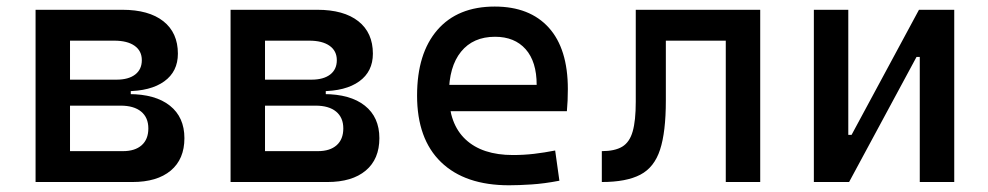

<svg xmlns="http://www.w3.org/2000/svg" viewBox="-20 -547 2970 577"><path d="M183.6 0V-92.8H349.6Q385.7 -92.8 405.8 -110.6Q425.8 -128.4 425.8 -161.1Q425.8 -193.8 404.1 -211.7Q382.3 -229.5 342.8 -229.5H173.8V-264.2H367.2Q446.8 -264.2 490.5 -229.5Q534.2 -194.8 534.2 -131.8Q534.2 -68.8 493.2 -34.4Q452.1 0 377.9 0ZM86.9 0V-517.6H190.4V0ZM150.4 -243.2V-291H373V-243.2ZM173.8 -272.9V-307.6H330.1Q366.2 -307.6 386.2 -323Q406.2 -338.4 406.2 -366.2Q406.2 -394 384.5 -409.4Q362.8 -424.8 323.2 -424.8H183.6V-517.6H347.7Q427.2 -517.6 470.9 -483.2Q514.6 -448.7 514.6 -385.7Q514.6 -332 473.6 -302.5Q432.6 -272.9 358.4 -272.9Z M769.5 0V-92.8H935.5Q971.7 -92.8 991.7 -110.6Q1011.7 -128.4 1011.7 -161.1Q1011.7 -193.8 990 -211.7Q968.3 -229.5 928.7 -229.5H759.8V-264.2H953.1Q1032.7 -264.2 1076.4 -229.5Q1120.1 -194.8 1120.1 -131.8Q1120.1 -68.8 1079.1 -34.4Q1038.1 0 963.9 0ZM672.9 0V-517.6H776.4V0ZM736.3 -243.2V-291H959V-243.2ZM759.8 -272.9V-307.6H916Q952.1 -307.6 972.2 -323Q992.2 -338.4 992.2 -366.2Q992.2 -394 970.5 -409.4Q948.7 -424.8 909.2 -424.8H769.5V-517.6H933.6Q1013.2 -517.6 1056.9 -483.2Q1100.6 -448.7 1100.6 -385.7Q1100.6 -332 1059.6 -302.5Q1018.6 -272.9 944.3 -272.9Z M1509.8 9.8Q1377.4 9.8 1305.4 -59.8Q1233.4 -129.4 1233.4 -259.8Q1233.4 -386.7 1294.4 -457Q1355.5 -527.3 1466.8 -527.3Q1571.8 -527.3 1629.2 -463.9Q1686.5 -400.4 1686.5 -279.3Q1686.5 -243.7 1683.6 -212.9H1320.3V-292H1592.8Q1592.8 -361.8 1559.6 -399.2Q1526.4 -436.5 1467.8 -436.5Q1401.9 -436.5 1365.5 -391.6Q1329.1 -346.7 1329.1 -264.6Q1329.1 -174.8 1379.2 -127.9Q1429.2 -81.1 1521.5 -81.1Q1553.7 -81.1 1585 -84.7Q1616.2 -88.4 1648.4 -94.7L1661.1 -3.9Q1615.2 4.9 1577.1 7.3Q1539.1 9.8 1509.8 9.8Z M1788.6 0V-92.8Q1827.6 -92.8 1849.9 -106.2Q1872.1 -119.6 1881.3 -151.9Q1890.6 -184.1 1890.6 -241.2V-517.6H1981V-244.6Q1981 -150.4 1963.6 -97.2Q1946.3 -43.9 1904.3 -22Q1862.3 0 1788.6 0ZM2161.1 0V-517.6H2264.6V0ZM1916 -424.8V-517.6H2246.6V-424.8Z M2494.1 0V-141.6H2539.1L2741.7 -517.6H2775.9V-376H2734.4L2531.7 0ZM2425.8 0V-517.6H2529.3V0ZM2744.1 0V-517.6H2847.7V0Z"/></svg>

Font: Cascadia Code
Style: Regular
Weight: 400
Monospace: yes
Designer: Aaron Bell
Foundry: Saja Typeworks
Version: Version 2106.017